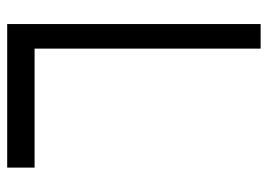

<svg xmlns="http://www.w3.org/2000/svg" viewBox="-128 -634 762 547"><g transform="rotate(-90 253.5 -361.0)"><path d="M388 0V-644H49V-722H458V0Z"/></g></svg>

Font: Alexandria Light
Style: Regular
Weight: 300
Designer: Mohamed Gaber
Foundry: Kief Type Foundry
Version: Version 5.100